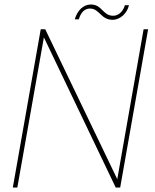

<svg xmlns="http://www.w3.org/2000/svg" viewBox="-20 -833 687 853"><path d="M618 -703 501 -37 181 -703H161L37 0H57L175 -667L494 0H514L638 -703ZM312 -747H330C340 -780 357 -795 380 -795C422 -795 428 -745 480 -745C514 -745 545 -774 553 -810H535C526 -779 504 -763 483 -763C436 -763 434 -813 384 -813C350 -813 324 -787 312 -747Z"/></svg>

Font: Poppins Devanagari Thin
Style: Italic
Weight: 100
Italic angle: -10°
Designer: Ninad Kale (Devanagari), Jonny Pinhorn (Latin)
Foundry: Indian Type Foundry
Version: 4.005